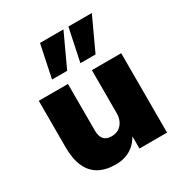

<svg xmlns="http://www.w3.org/2000/svg" viewBox="-180 -900 989 1043"><g transform="rotate(-30 315.0 -378.0)"><path d="M247 11Q184 11 141.5 -13Q99 -37 77.5 -85.5Q56 -134 56 -207V-498H239V-207Q239 -183 246 -166Q253 -149 267.5 -141Q282 -133 304 -133Q329 -133 348 -144.5Q367 -156 378 -178Q389 -200 389 -227V-498H573V0H400V-93H408Q385 -42 344 -15.5Q303 11 247 11ZM354 -562 397 -767H544L449 -562ZM176 -562 219 -767H366L271 -562Z"/></g></svg>

Font: Nunito Sans 10pt Black
Style: Regular
Weight: 900
Designer: Vernon Adams
Foundry: Vernon Adams
Version: Version 3.101;gftools[0.9.27]